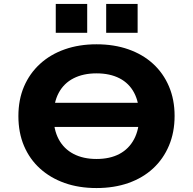

<svg xmlns="http://www.w3.org/2000/svg" viewBox="-20 -940 976 971"><path d="M179 -298V-420H763V-298ZM468 11Q379 11 307 -14.5Q235 -40 182.5 -87.5Q130 -135 101.5 -202Q73 -269 73 -353Q73 -436 101.5 -502.5Q130 -569 182.5 -617Q235 -665 307.5 -690.5Q380 -716 468 -716Q557 -716 629.5 -690.5Q702 -665 754 -617.5Q806 -570 834.5 -503Q863 -436 863 -354Q863 -271 834.5 -203.5Q806 -136 754 -88Q702 -40 629.5 -14.5Q557 11 468 11ZM468 -136Q536 -136 584 -161.5Q632 -187 658 -236Q684 -285 684 -353Q684 -422 658.5 -470.5Q633 -519 584.5 -544Q536 -569 468 -569Q401 -569 352 -544Q303 -519 277 -470.5Q251 -422 251 -352Q251 -284 277 -235.5Q303 -187 352 -161.5Q401 -136 468 -136ZM517 -774V-920H676V-774ZM262 -774V-920H421V-774Z"/></svg>

Font: Nunito Sans 7pt SemiExpanded ExtraBold
Style: Regular
Weight: 800
Width: 6
Designer: Vernon Adams
Foundry: Vernon Adams
Version: Version 3.101;gftools[0.9.27]